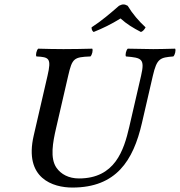

<svg xmlns="http://www.w3.org/2000/svg" viewBox="-20 -834 810 864"><path d="M286.8 -493C305.1 -572 312.2 -577 386.9 -580C394.3 -586 399.6 -609 395 -615C354.8 -614 311 -613 265.5 -613C226 -613 188.3 -614 152 -615C144.6 -609 139.3 -586 143.9 -580C201.2 -577 212.1 -572 193.8 -493L131.7 -224C86.9 -30 219.7 10 305.7 10C502.7 10 579.6 -111 618.6 -280L667.8 -493C686.1 -572 700.7 -575 759.9 -580C767.3 -586 772.6 -609 768 -615C731.8 -614 693 -613 669.5 -613C649 -613 598.8 -614 555 -615C547.6 -609 542.3 -586 546.9 -580C617.5 -574 632.6 -570 614.8 -493L561.7 -263C537.2 -157 497.2 -31 335.2 -31C289.2 -31 254.5 -50 234.2 -79C204.2 -122 217.8 -194 232.1 -256ZM554.5 -808C540.9 -815.7 531.5 -816.4 515.5 -808C476.7 -774 435.6 -739 392.1 -711C392.1 -702 393.7 -696 401.3 -690C443.2 -707 479.1 -724 522.4 -751C549.6 -726 579.5 -708 614.3 -690C624.3 -693.8 630.2 -701.9 635.1 -711C605.4 -738 576.2 -772 554.5 -808Z"/></svg>

Font: Linux Libertine Mono O
Style: Mono Oblique
Weight: 400
Italic angle: -13°
Designer: Philipp H. Poll
Foundry: Philipp H. Poll
Version: Version 5.1.7